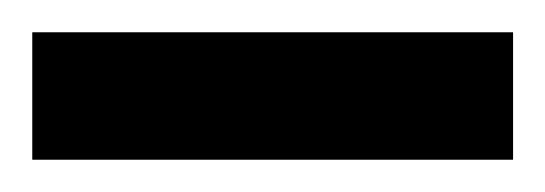

<svg xmlns="http://www.w3.org/2000/svg" viewBox="-20 -686 338 119"><path d="M0 -587V-666H298V-587Z"/></svg>

Font: Saira Semi Condensed SemiBold
Style: Regular
Weight: 600
Width: 4
Designer: Hector Gatti with collaboration of the Omnibus-Type team
Foundry: Omnibus-Type
Version: Version 1.001; ttfautohint (v1.8)